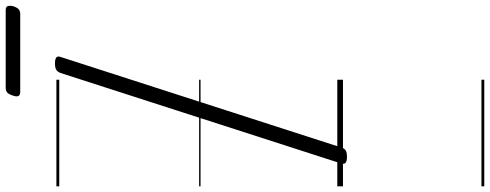

<svg xmlns="http://www.w3.org/2000/svg" viewBox="-543 -681 1720 674"><g transform="rotate(-90 317.0 -344.0)"><path d="M103 14Q89 14 83 9.5Q77 5 80 -6L398 -992Q402 -1002 409 -1006.5Q416 -1011 432 -1011Q446 -1011 452 -1006.5Q458 -1002 454 -991L136 -5Q133 5 126 9.5Q119 14 103 14ZM332 -1133Q320 -1133 317 -1139.5Q314 -1146 318 -1157Q322 -1171 328 -1177.5Q334 -1184 346 -1184H618Q630 -1184 632.5 -1177Q635 -1170 632 -1157Q628 -1145 622 -1139Q616 -1133 604 -1133ZM0 486H374V496H0ZM0 -20H374V0H0ZM0 -505H374V-500H0ZM0 -1006H374V-996H0Z"/></g></svg>

Font: Playwrite CA Guides
Style: Regular
Weight: 400
Designer: Veronika Burian, José Scaglione
Foundry: TypeTogether
Version: Version 1.003